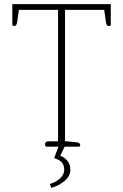

<svg xmlns="http://www.w3.org/2000/svg" viewBox="-20 -715 600 936"><path d="M223 182Q257 171 275 152.5Q293 134 293 113Q293 91 282 77.5Q271 64 244 56L265 0H208Q204 0 201.5 -3.5Q199 -7 199 -12Q199 -18 203.5 -22Q208 -26 217 -26H263V-667H72L64 -610Q62 -598 59 -593Q56 -588 49 -588Q40 -588 40 -597V-695H520V-597Q520 -588 511 -588Q504 -588 501 -593Q498 -598 496 -610L488 -667H297V-27L355 -21Q371 -19 371 -8Q371 0 364 0H295L274 44Q323 65 323 113Q323 143 295.5 166.5Q268 190 230 201Z"/></svg>

Font: Maitree ExtraLight
Style: Regular
Weight: 250
Designer: CadsonDemak Team
Foundry: CadsonDemak
Version: Version 1.002